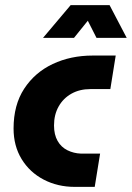

<svg xmlns="http://www.w3.org/2000/svg" viewBox="-20 -730 515 750"><path d="M272 0Q205 0 150.5 -28.5Q96 -57 64.5 -108.5Q33 -160 33 -228Q33 -320 74.5 -383.5Q116 -447 186 -480Q256 -513 342 -513H432L411 -382H333Q291 -382 259 -364Q227 -346 209 -314Q191 -282 191 -240Q191 -204 205 -179.5Q219 -155 243.5 -143Q268 -131 296 -130H371L350 0ZM148 -582 256 -710H408L475 -582H357L323 -649L269 -582Z"/></svg>

Font: MuseoModerno Thin
Style: Bold Italic
Weight: 700
Italic angle: -9°
Version: Version 1.003